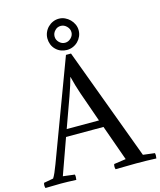

<svg xmlns="http://www.w3.org/2000/svg" viewBox="-164 -1178 1076 1288"><g transform="rotate(-15 373.5 -534.5)"><path d="M122 -44 203 -34Q207 -19 203 3Q140 0 97 0Q73 0 -11 2Q-17 -16 -11 -34L55 -46Q71 -70 95 -135L353 -825H388L678 -44L759 -34Q763 -19 759 3Q696 0 618 0Q560 0 476 2Q470 -16 476 -34L559 -46L471 -293H211ZM344 -674H343Q331 -627 304 -551L229 -343H453L380 -551Q359 -612 344 -674ZM292 -886Q276 -902 268.5 -922Q261 -942 261 -963Q261 -985 269.5 -1005Q278 -1025 293 -1040Q308 -1055 327.5 -1063.5Q347 -1072 369 -1072Q391 -1072 410.5 -1063Q430 -1054 445 -1039Q460 -1024 469 -1004.5Q478 -985 478 -963Q478 -941 469.5 -921.5Q461 -902 446 -887Q431 -872 411 -863.5Q391 -855 369 -855Q348 -855 328 -862.5Q308 -870 292 -886ZM328 -1004Q311 -987 311 -963Q311 -940 328.5 -922.5Q346 -905 369 -905Q392 -905 410 -922.5Q428 -940 428 -963Q428 -986 410 -1004Q392 -1022 369 -1022Q344 -1022 328 -1004Z"/></g></svg>

Font: Adamina
Style: Regular
Weight: 400
Designer: Cyreal (www.cyreal.org)
Foundry: Cyreal
Version: Version 1.011